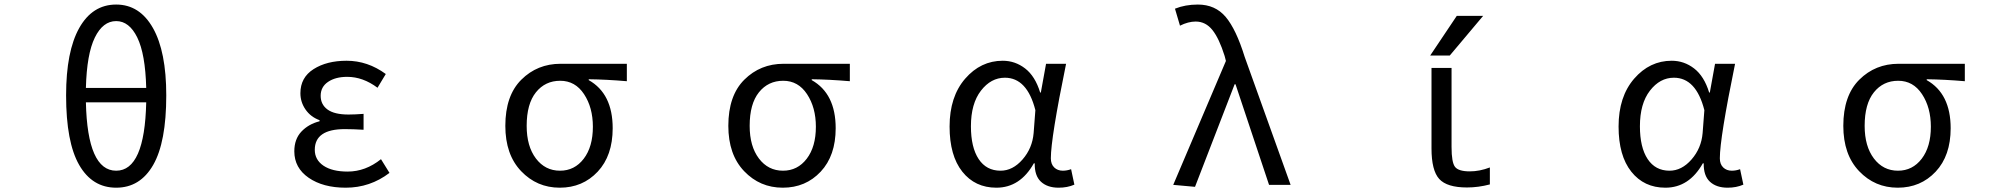

<svg xmlns="http://www.w3.org/2000/svg" viewBox="-20 -829 9040 861"><path d="M635.7 -370.1H365.2Q372.1 -63.5 501 -63.5Q628.9 -63.5 635.7 -370.1ZM365.2 -434.6H635.7Q631.8 -586.9 595.7 -660.6Q559.6 -734.4 501 -734.4Q441.4 -734.4 405.3 -660.6Q369.1 -586.9 365.2 -434.6ZM501 -808.6Q606.4 -808.6 666 -703.1Q725.6 -597.7 725.6 -401.4Q725.6 -191.4 667 -89.4Q608.4 12.7 501 12.7Q393.6 12.7 335 -89.4Q276.4 -191.4 276.4 -401.4Q276.4 -598.6 335.4 -703.6Q394.5 -808.6 501 -808.6Z M1530.3 12.7Q1428.7 12.7 1364.3 -31.7Q1299.8 -76.2 1299.8 -150.4Q1299.8 -205.1 1331.5 -238.8Q1363.3 -272.5 1413.1 -285.2V-290Q1373 -304.7 1350.1 -337.9Q1327.1 -371.1 1327.1 -411.1Q1327.1 -481.4 1386.2 -519Q1445.3 -556.6 1534.2 -556.6Q1628.9 -556.6 1710 -497.1L1672.9 -435.5Q1607.4 -484.4 1537.1 -484.4Q1484.4 -484.4 1451.2 -461.9Q1418 -439.5 1418 -399.4Q1418 -360.4 1448.7 -337.9Q1479.5 -315.4 1543 -315.4Q1571.3 -315.4 1610.4 -318.4V-247.1Q1563.5 -250 1526.4 -250Q1391.6 -250 1391.6 -157.2Q1391.6 -112.3 1430.7 -85.9Q1469.7 -59.6 1539.1 -59.6Q1619.1 -59.6 1688.5 -115.2L1726.6 -53.7Q1639.6 12.7 1530.3 12.7Z M2246.1 -264.6Q2246.1 -400.4 2317.9 -471.7Q2389.6 -543 2494.1 -543H2791V-464.8Q2698.2 -472.7 2620.1 -473.6V-469.7Q2727.5 -409.2 2727.5 -253.9Q2727.5 -130.9 2660.2 -59.1Q2592.8 12.7 2490.2 12.7Q2387.7 12.7 2316.9 -61.5Q2246.1 -135.7 2246.1 -264.6ZM2491.2 -63.5Q2556.6 -63.5 2597.7 -117.2Q2638.7 -170.9 2638.7 -260.7Q2638.7 -346.7 2599.1 -406.7Q2559.6 -466.8 2492.2 -466.8Q2424.8 -466.8 2383.3 -415Q2341.8 -363.3 2341.8 -264.6Q2341.8 -172.9 2383.3 -118.2Q2424.8 -63.5 2491.2 -63.5Z M3246.1 -264.6Q3246.1 -400.4 3317.9 -471.7Q3389.6 -543 3494.1 -543H3791V-464.8Q3698.2 -472.7 3620.1 -473.6V-469.7Q3727.5 -409.2 3727.5 -253.9Q3727.5 -130.9 3660.2 -59.1Q3592.8 12.7 3490.2 12.7Q3387.7 12.7 3316.9 -61.5Q3246.1 -135.7 3246.1 -264.6ZM3491.2 -63.5Q3556.6 -63.5 3597.7 -117.2Q3638.7 -170.9 3638.7 -260.7Q3638.7 -346.7 3599.1 -406.7Q3559.6 -466.8 3492.2 -466.8Q3424.8 -466.8 3383.3 -415Q3341.8 -363.3 3341.8 -264.6Q3341.8 -172.9 3383.3 -118.2Q3424.8 -63.5 3491.2 -63.5Z M4448.2 12.7Q4352.5 12.7 4295.4 -59.1Q4238.3 -130.9 4238.3 -261.7Q4238.3 -395.5 4308.1 -476.1Q4377.9 -556.6 4476.6 -556.6Q4532.2 -556.6 4577.1 -522Q4622.1 -487.3 4644.5 -414.1H4647.5L4670.9 -543H4760.7Q4692.4 -210 4692.4 -119.1Q4692.4 -92.8 4707.5 -78.1Q4722.7 -63.5 4746.1 -63.5Q4764.6 -63.5 4783.2 -70.3L4797.9 -1Q4766.6 12.7 4727.5 12.7Q4676.8 12.7 4647.9 -14.2Q4619.1 -41 4620.1 -96.7H4616.2Q4554.7 12.7 4448.2 12.7ZM4466.8 -63.5Q4521.5 -63.5 4565.4 -113.8Q4609.4 -164.1 4615.2 -232.4L4623 -335Q4585.9 -480.5 4486.3 -480.5Q4423.8 -480.5 4378.9 -422.4Q4334 -364.3 4334 -262.7Q4334 -168 4368.7 -115.7Q4403.3 -63.5 4466.8 -63.5Z M5338.9 8.8 5241.2 0 5477.5 -555.7 5471.7 -578.1Q5447.3 -656.2 5417 -694.3Q5386.7 -732.4 5341.8 -732.4Q5308.6 -732.4 5271.5 -713.9L5249 -790Q5294.9 -808.6 5351.6 -808.6Q5429.7 -808.6 5476.6 -752.9Q5523.4 -697.3 5561.5 -574.2L5767.6 0H5670.9L5520.5 -451.2H5516.6Z M6512.7 -757.8H6630.9L6481.4 -580.1H6393.6ZM6489.3 -169.9Q6489.3 -100.6 6504.9 -80.6Q6520.5 -60.5 6571.3 -60.5Q6615.2 -60.5 6661.1 -78.1V-2Q6609.4 11.7 6558.6 11.7Q6468.8 11.7 6434.1 -26.4Q6399.4 -64.5 6399.4 -163.1V-524.4H6489.3Z M7448.2 12.7Q7352.5 12.7 7295.4 -59.1Q7238.3 -130.9 7238.3 -261.7Q7238.3 -395.5 7308.1 -476.1Q7377.9 -556.6 7476.6 -556.6Q7532.2 -556.6 7577.1 -522Q7622.1 -487.3 7644.5 -414.1H7647.5L7670.9 -543H7760.7Q7692.4 -210 7692.4 -119.1Q7692.4 -92.8 7707.5 -78.1Q7722.7 -63.5 7746.1 -63.5Q7764.6 -63.5 7783.2 -70.3L7797.9 -1Q7766.6 12.7 7727.5 12.7Q7676.8 12.7 7647.9 -14.2Q7619.1 -41 7620.1 -96.7H7616.2Q7554.7 12.7 7448.2 12.7ZM7466.8 -63.5Q7521.5 -63.5 7565.4 -113.8Q7609.4 -164.1 7615.2 -232.4L7623 -335Q7585.9 -480.5 7486.3 -480.5Q7423.8 -480.5 7378.9 -422.4Q7334 -364.3 7334 -262.7Q7334 -168 7368.7 -115.7Q7403.3 -63.5 7466.8 -63.5Z M8246.1 -264.6Q8246.1 -400.4 8317.9 -471.7Q8389.6 -543 8494.1 -543H8791V-464.8Q8698.2 -472.7 8620.1 -473.6V-469.7Q8727.5 -409.2 8727.5 -253.9Q8727.5 -130.9 8660.2 -59.1Q8592.8 12.7 8490.2 12.7Q8387.7 12.7 8316.9 -61.5Q8246.1 -135.7 8246.1 -264.6ZM8491.2 -63.5Q8556.6 -63.5 8597.7 -117.2Q8638.7 -170.9 8638.7 -260.7Q8638.7 -346.7 8599.1 -406.7Q8559.6 -466.8 8492.2 -466.8Q8424.8 -466.8 8383.3 -415Q8341.8 -363.3 8341.8 -264.6Q8341.8 -172.9 8383.3 -118.2Q8424.8 -63.5 8491.2 -63.5Z"/></svg>

Font: GenEi Gothic M Regular
Style: Regular
Weight: 400
Designer: o_tamon (Modified); [Source Han Sans]
Ryoko NISHIZUKA  (kana & ideographs); Paul D. Hunt (Latin, Greek & Cyrillic); Wenl
Version: Version 1.1a;Original Version 1.004